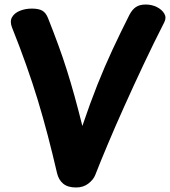

<svg xmlns="http://www.w3.org/2000/svg" viewBox="-20 -808 752 849"><path d="M32.7 -687.6Q22.8 -713.9 33.4 -732.2Q44.1 -750.6 68 -760.3Q91.9 -770 120.9 -770Q151.2 -770 167.1 -760.8Q182.9 -751.6 192.2 -728.3Q217.6 -664.2 238.1 -608.1Q258.7 -551.9 275.8 -497.4Q293 -442.9 309.6 -383.1Q326.2 -323.3 344.2 -251Q377.9 -350.7 410.3 -432.3Q442.8 -513.9 477.7 -588.9Q512.7 -663.9 552.3 -742.4Q564.8 -766.1 581.3 -777.1Q597.8 -788 624.3 -788Q651.2 -788 673.6 -776.8Q695.9 -765.6 706.4 -747.9Q717 -730.3 706.4 -709.4Q660 -618.6 614.8 -522.7Q569.7 -426.9 529 -336.3Q488.3 -245.8 455.6 -167.7Q422.8 -89.7 401.3 -34.6Q393.4 -13.8 370.9 3.6Q348.4 21 316.9 21Q279.9 21.2 259.5 4.2Q239.1 -12.8 232.2 -42.6Q211.8 -130.6 191.1 -209.6Q170.4 -288.6 147.2 -365.1Q123.9 -441.6 95.7 -520.9Q67.6 -600.3 32.7 -687.6Z"/></svg>

Font: Playpen Sans Deva
Style: Regular
Weight: 400
Designer: Pooja Saxena, Gunjan Panchal, Laura Meseguer, Veronika Burian, José Scaglione
Foundry: TypeTogether
Version: Version 2.000